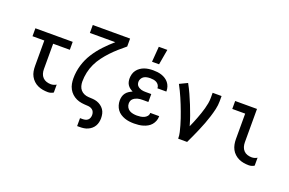

<svg xmlns="http://www.w3.org/2000/svg" viewBox="-116 -1179 2732 1818"><g transform="rotate(20 1250.0 -270.0)"><path d="M379 8Q353 8 327 3.5Q301 -1 277 -12Q253 -23 234 -41Q215 -59 202.5 -82Q190 -105 185.5 -131Q181 -157 181 -184V-440H62V-520H438V-440H270V-184Q270 -161 276.5 -139.5Q283 -118 298.5 -102Q314 -86 335.5 -79Q357 -72 379 -72Q393 -72 407.5 -76Q422 -80 434 -88V-8Q422 0 407.5 4Q393 8 379 8Z M750 215V135H776Q790 135 804 131.5Q818 128 828.5 118.5Q839 109 843.5 95.5Q848 82 848 68Q848 53 842.5 39Q837 25 825 16Q813 7 798.5 3.5Q784 0 769 0Q742 -1 715 -5Q688 -9 663 -20.5Q638 -32 618 -50.5Q598 -69 585 -93Q572 -117 567 -144Q562 -171 562 -198Q562 -266 581.5 -331.5Q601 -397 637.5 -454.5Q674 -512 720.5 -561.5Q767 -611 818 -655H562V-735H938V-655Q902 -626 867 -595Q832 -564 800 -530Q768 -496 740 -458.5Q712 -421 692 -379Q672 -337 662 -291Q652 -245 652 -198Q652 -176 658 -154Q664 -132 678.5 -115.5Q693 -99 714 -90Q735 -81 757 -80Q779 -79 801.5 -77.5Q824 -76 845 -69Q866 -62 884.5 -48.5Q903 -35 915.5 -17Q928 1 933 23Q938 45 938 68Q938 88 933.5 108.5Q929 129 918.5 147Q908 165 892 178.5Q876 192 857 200.5Q838 209 817.5 212Q797 215 776 215Z M1247 8Q1223 8 1199 5Q1175 2 1152 -6Q1129 -14 1108.5 -27.5Q1088 -41 1074 -60.5Q1060 -80 1053 -103.5Q1046 -127 1046 -151Q1046 -171 1051 -190.5Q1056 -210 1068 -226Q1080 -242 1097 -253Q1114 -264 1132 -272Q1117 -279 1103 -289.5Q1089 -300 1079.5 -314Q1070 -328 1066 -345Q1062 -362 1062 -379Q1062 -401 1068 -423Q1074 -445 1087.5 -463Q1101 -481 1119.5 -494Q1138 -507 1159 -514.5Q1180 -522 1202.5 -525Q1225 -528 1247 -528Q1269 -528 1290.5 -525.5Q1312 -523 1333 -516Q1354 -509 1372.5 -497Q1391 -485 1404.5 -468Q1418 -451 1425 -430Q1432 -409 1432 -387V-381H1342V-384Q1342 -400 1332.5 -414Q1323 -428 1309 -435.5Q1295 -443 1279 -445.5Q1263 -448 1247 -448Q1230 -448 1213.5 -445Q1197 -442 1183 -433.5Q1169 -425 1160.5 -409.5Q1152 -394 1152 -378Q1152 -367 1155.5 -356Q1159 -345 1167 -337Q1175 -329 1185 -323.5Q1195 -318 1205.5 -315Q1216 -312 1227.5 -311Q1239 -310 1250 -310H1306V-230H1250Q1237 -230 1224 -229Q1211 -228 1198.5 -224.5Q1186 -221 1174.5 -215Q1163 -209 1153.5 -200Q1144 -191 1140 -178.5Q1136 -166 1136 -153Q1136 -133 1146 -115.5Q1156 -98 1172.5 -88.5Q1189 -79 1208.5 -75.5Q1228 -72 1247 -72Q1265 -72 1283 -74.5Q1301 -77 1317.5 -84Q1334 -91 1346 -105Q1358 -119 1358 -137V-139H1448V-135Q1448 -112 1439.5 -90Q1431 -68 1416 -50.5Q1401 -33 1380.5 -21.5Q1360 -10 1338 -3.5Q1316 3 1293 5.5Q1270 8 1247 8ZM1208 -600 1220 -755H1306L1279 -600Z M1690 0Q1690 -33 1682.5 -64.5Q1675 -96 1666 -127.5Q1657 -159 1646.5 -190Q1636 -221 1624.5 -251.5Q1613 -282 1601 -312.5Q1589 -343 1576 -372.5Q1563 -402 1549 -431.5Q1535 -461 1519 -490L1598 -528Q1623 -483 1644 -436.5Q1665 -390 1684.5 -342Q1704 -294 1721 -246Q1738 -198 1752 -148Q1764 -174 1774.5 -200Q1785 -226 1795 -252Q1805 -278 1814 -304.5Q1823 -331 1830.5 -358Q1838 -385 1843 -412.5Q1848 -440 1848 -468V-520H1938V-468Q1938 -427 1928.5 -386Q1919 -345 1906.5 -305.5Q1894 -266 1879.5 -227.5Q1865 -189 1848.5 -151Q1832 -113 1815 -75Q1798 -37 1780 0Z M2403 8Q2377 8 2351 3.5Q2325 -1 2301.5 -12Q2278 -23 2258.5 -41Q2239 -59 2227 -82Q2215 -105 2210 -131Q2205 -157 2205 -184V-440H2075V-520H2295V-184Q2295 -161 2301.5 -139.5Q2308 -118 2323 -102Q2338 -86 2359.5 -79Q2381 -72 2403 -72Q2418 -72 2432 -76Q2446 -80 2458 -88V-8Q2446 0 2432 4Q2418 8 2403 8Z"/></g></svg>

Font: Iosevka Medium
Style: Regular
Weight: 500
Monospace: yes
Designer: Belleve Invis
Foundry: Belleve Invis
Version: Version 32.5.0; ttfautohint (v1.8.4)